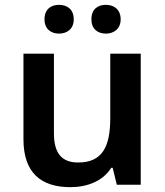

<svg xmlns="http://www.w3.org/2000/svg" viewBox="-20 -815 682 794"><path d="M164 -735C164 -695 191 -676 224 -676C257 -676 285 -695 285 -735C285 -777 257 -795 224 -795C191 -795 164 -777 164 -735ZM358 -735C358 -695 384 -676 418 -676C450 -676 479 -695 479 -735C479 -777 450 -795 418 -795C384 -795 358 -777 358 -735ZM562 -593H436V-328C436 -209 404 -143 303 -143C234 -143 203 -183 203 -264V-593H77V-239C77 -101 149 -41 271 -41C339 -41 405 -65 440 -121H446L463 -51H562Z"/></svg>

Font: Noto Sans Tamil UI SemiBold
Style: Regular
Weight: 600
Designer: Jelle Bosma - Monotype Design Team
Foundry: Monotype Imaging Inc.
Version: Version 2.004